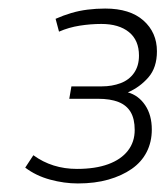

<svg xmlns="http://www.w3.org/2000/svg" viewBox="-20 -793 387 449"><path d="M39 -401 58 -430Q80 -414 105.5 -406Q131 -398 160 -398Q203 -398 233 -409Q263 -420 279 -440.5Q295 -461 295 -489Q295 -515 285.5 -531Q276 -547 257 -554.5Q238 -562 209 -562H142L147 -591H218Q242 -591 262 -598.5Q282 -606 293.5 -622.5Q305 -639 305 -663Q305 -699 281.5 -718Q258 -737 217 -737Q192 -737 166.5 -733Q141 -729 118 -719L110 -749Q128 -757 146.5 -762.5Q165 -768 185 -770.5Q205 -773 226 -773Q284 -773 315.5 -745Q347 -717 347 -673Q347 -635 327 -612Q307 -589 279 -577Q304 -570 319.5 -547Q335 -524 335 -490Q335 -461 323 -437.5Q311 -414 288 -398Q265 -382 233.5 -373Q202 -364 162 -364Q130 -364 97 -373Q64 -382 39 -401Z"/></svg>

Font: Georama ExtraCondensed Thin Light
Style: Italic
Weight: 300
Italic angle: -9°
Version: Version 1.001